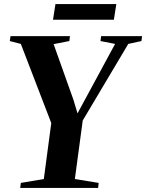

<svg xmlns="http://www.w3.org/2000/svg" viewBox="-20 -920 716 940"><path d="M79 0 82 -24.5 194.5 -43.5 231 -317.5 82 -705 28 -719 31.5 -743H322.5L319.5 -719L242.5 -704L339 -433L359.5 -365L388.5 -418.5L543.5 -705L472 -719L475 -743H675.5L672.5 -719L608 -705L385 -330L346.5 -43.5L463 -24.5L460.5 0ZM251.5 -900H549.5L537.5 -823.5H239.5Z"/></svg>

Font: Merriweather 120pt
Style: Bold Italic
Weight: 700
Italic angle: -7.8°
Version: Version 2.101